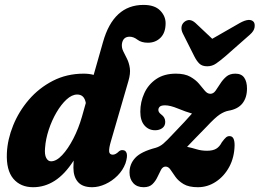

<svg xmlns="http://www.w3.org/2000/svg" viewBox="-20 -753 1057 782"><path d="M491 -87.5Q480.5 -59.5 458.5 -37.5Q436.5 -15.5 409 -3Q381.5 9.5 355.5 9.5Q316 9.5 297.5 -11.8Q279 -33 279 -70Q279 -85.5 280 -99Q244 -43 203 -16.8Q162 9.5 115 9.5Q63.5 9.5 34.2 -25.2Q5 -60 8 -129.5Q10.5 -185 33.5 -242Q56.5 -299 97.5 -346.8Q138.5 -394.5 195.2 -423.8Q252 -453 321 -453Q343 -453 361.5 -448L399.5 -581.5Q442 -733 564.5 -733Q610 -733 632.2 -710.2Q654.5 -687.5 654.5 -658.5Q654.5 -620 634 -599.5Q613.5 -579 582.5 -579Q556 -579 540 -591.2Q524 -603.5 508 -603.5Q480.5 -603.5 476.5 -573.5Q475 -558.5 482 -544.2Q489 -530 497.2 -513.8Q505.5 -497.5 508.8 -475.5Q512 -453.5 503 -423L432 -178.5Q423.5 -150 424.5 -136.5Q425.5 -123 439.5 -123Q451 -123 464.5 -136.5Q472 -142.5 479.5 -141.5Q492 -141.5 496 -128.5Q500 -115.5 491 -87.5ZM163.5 -150.5Q161 -123.5 168.2 -109.8Q175.5 -96 188 -96Q209.5 -96 233.2 -121.2Q257 -146.5 278.5 -188Q300 -229.5 314 -278.5L329.5 -333.5Q323.5 -368 294.5 -368Q273 -368 251 -347.8Q229 -327.5 210 -295Q191 -262.5 178.5 -224.5Q166 -186.5 163.5 -150.5ZM935.5 -161.5Q934.5 -112 913.8 -73.5Q893 -35 859.2 -12.8Q825.5 9.5 786 9.5Q749 9.5 727.8 -3.2Q706.5 -16 694.8 -32.5Q683 -49 674.5 -61.8Q666 -74.5 654.5 -74.5Q643 -74.5 636 -61.8Q629 -49 621.5 -32.5Q614 -16 601.2 -3.2Q588.5 9.5 565 9.5Q538 9.5 522.8 -7.2Q507.5 -24 507.5 -50.5Q507.5 -85 531 -110.2Q554.5 -135.5 614 -151Q631 -156 645 -167.8Q659 -179.5 690 -213Q714 -238 730.8 -256Q747.5 -274 762 -290.5Q736 -298 704.5 -311Q673 -324 652.5 -324Q636.5 -324 630.8 -318.5Q625 -313 625 -305Q625 -295.5 637 -286.5Q653 -275 653 -256.5Q653 -240 641 -231.2Q629 -222.5 612 -222.5Q585.5 -222.5 568.5 -242Q551.5 -261.5 551.5 -298Q551.5 -338 567.8 -373.5Q584 -409 616.2 -431Q648.5 -453 696.5 -453Q732.5 -453 754.8 -440.5Q777 -428 790.5 -412Q804 -396 814.2 -383.5Q824.5 -371 837 -371Q849 -371 858 -383.5Q867 -396 877 -412Q887 -428 901.2 -440.5Q915.5 -453 938.5 -453Q963.5 -453 974.8 -436.5Q986 -420 986 -392.5Q986 -355.5 967.5 -332Q949 -308.5 910.5 -302Q894 -299 875.2 -286.8Q856.5 -274.5 821.5 -237Q794 -209 775.8 -190.2Q757.5 -171.5 742 -155Q761 -151 780.8 -145Q800.5 -139 823 -139Q846.5 -139 860.2 -147Q874 -155 883.5 -173.5Q894.5 -188.5 901 -193.8Q907.5 -199 915.5 -198.5Q935.5 -198.5 935.5 -161.5ZM897.5 -523.5Q877 -506 860.5 -494.5Q844 -483 824 -483Q803.5 -483 792.2 -493.8Q781 -504.5 771.5 -523.5L725 -616Q718 -629.5 719.2 -642.2Q720.5 -655 730.5 -663.5Q752 -681 776 -659.5L844.5 -595L957 -659.5Q998 -682 1013.5 -663.5Q1019 -656 1016.8 -641.2Q1014.5 -626.5 998 -612Z"/></svg>

Font: Fraunces 144pt SuperSoft
Style: Bold Italic
Weight: 700
Italic angle: -16°
Version: Version 1.000;[0bf87f6ff]